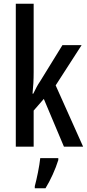

<svg xmlns="http://www.w3.org/2000/svg" viewBox="-20 -780 464 1021"><path d="M159 -396V-760H64V0H159V-192L213 -254L320 0H422L276 -326L414 -540H312L193 -347C179 -327 170 -308 157 -282H153C157 -320 159 -355 159 -396ZM290 71V61H194C190 102 175 174 165 210V221H222C248 179 275 120 290 71Z"/></svg>

Font: Noto Sans Gurmukhi UI ExtraCondensed Medium
Style: Regular
Weight: 500
Width: 2
Designer: Jelle Bosma - Monotype Design Team
Foundry: Monotype Imaging Inc.
Version: Version 2.004